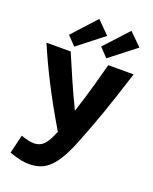

<svg xmlns="http://www.w3.org/2000/svg" viewBox="-171 -1024 901 1132"><g transform="rotate(20 280.0 -458.0)"><path d="M155 15Q133 15 112 11.5Q91 8 71 2Q51 -4 29 -11L57 -128Q82 -119 102 -114.5Q122 -110 140 -110Q174 -110 198 -133Q222 -156 244 -211L249 -222Q210 -287 174.5 -351Q139 -415 108 -475.5Q77 -536 51.5 -591Q26 -646 6 -693H158Q175 -654 191.5 -615.5Q208 -577 225 -537.5Q242 -498 261 -457.5Q280 -417 301 -373Q333 -471 357 -557.5Q381 -644 394 -693H553Q526 -609 504.5 -543Q483 -477 463.5 -422Q444 -367 425 -316.5Q406 -266 385 -213Q359 -147 333.5 -103Q308 -59 281 -33Q254 -7 223 4Q192 15 155 15ZM168 -727 115 -782 251 -931 329 -853ZM369 -727 317 -782 453 -930 531 -853Z"/></g></svg>

Font: Ubuntu Sans Mono
Style: Bold
Weight: 700
Monospace: yes
Designer: Dalton Maag Ltd
Foundry: Dalton Maag Ltd
Version: Version 1.006